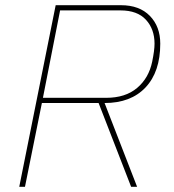

<svg xmlns="http://www.w3.org/2000/svg" viewBox="-20 -718 670 738"><path d="M141 -322 76 0H54L194 -698H445Q516 -698 556 -657Q596 -616 596 -550Q596 -442 539.5 -382Q483 -322 382 -322L507 0H484L359 -322ZM145 -342H388Q462 -342 507 -380Q552 -418 565 -481Q574 -525 574 -550Q574 -606 541 -642Q508 -678 443 -678H211Z"/></svg>

Font: IBM Plex Sans Thin
Style: Italic
Weight: 100
Italic angle: -11.31°
Designer: Mike Abbink, Paul van der Laan, Pieter van Rosmalen
Foundry: Bold Monday
Version: Version 3.0